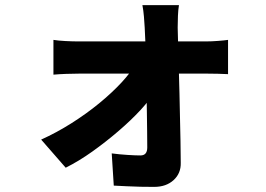

<svg xmlns="http://www.w3.org/2000/svg" viewBox="-20 -645 1040 751"><path d="M680 -625Q677 -607 676 -583Q675 -559 675 -537Q676 -502 677 -460Q678 -418 679.5 -372.5Q681 -327 682 -279.5Q683 -232 684 -185.5Q685 -139 686 -94Q687 -49 687 -8Q688 33 659 59.5Q630 86 583 86Q559 86 530.5 85.5Q502 85 475.5 83.5Q449 82 425 81L417 -45Q447 -41 479 -39Q511 -37 529 -37Q543 -37 549.5 -45Q556 -53 556 -68Q556 -96 555.5 -131.5Q555 -167 554.5 -207.5Q554 -248 553 -290.5Q552 -333 551.5 -376.5Q551 -420 549.5 -461Q548 -502 546 -537Q545 -556 543 -580Q541 -604 537 -625ZM189 -489Q207 -486 235.5 -484.5Q264 -483 284 -483Q297 -483 328.5 -483Q360 -483 403 -483Q446 -483 494.5 -483Q543 -483 591 -483Q639 -483 680 -483Q721 -483 749.5 -483Q778 -483 786 -483Q807 -483 833 -485Q859 -487 872 -489V-355Q854 -356 831.5 -356.5Q809 -357 793 -357Q786 -357 758 -357Q730 -357 687.5 -357Q645 -357 596 -357Q547 -357 496.5 -357Q446 -357 402.5 -357Q359 -357 328 -357Q297 -357 288 -357Q266 -357 238.5 -356Q211 -355 189 -353ZM141 -99Q201 -126 259.5 -163Q318 -200 368 -241Q418 -282 455.5 -322.5Q493 -363 513 -399L585 -398L587 -291Q568 -256 530 -215Q492 -174 443 -132Q394 -90 341.5 -52.5Q289 -15 237 11Z"/></svg>

Font: Noto Sans JP Thin ExtraBold
Style: Regular
Weight: 800
Version: Version 2.004-H2;hotconv 1.0.118;makeotfexe 2.5.65603